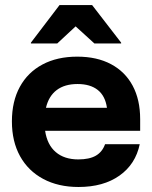

<svg xmlns="http://www.w3.org/2000/svg" viewBox="-20 -736 607 766"><path d="M293.3 10Q212.5 10 152.5 -22.1Q92.5 -54.2 60 -112.9Q27.5 -171.7 27.5 -251.7Q27.5 -331.7 59.2 -389.6Q90.8 -447.5 149.6 -478.8Q208.3 -510 288.3 -510Q366.7 -510 422.9 -480Q479.2 -450 509.2 -394.2Q539.2 -338.3 539.2 -260.8V-214.2H160Q168.3 -158.3 202.5 -129.2Q236.7 -100 292.5 -100Q336.7 -100 362.5 -115Q388.3 -130 399.2 -160.8H537.5Q520.8 -80.8 456.7 -35.4Q392.5 10 293.3 10ZM163.3 -305.8H406.7Q400 -353.3 370 -377.1Q340 -400.8 289.2 -400.8Q238.3 -400.8 206.2 -376.7Q174.2 -352.5 163.3 -305.8ZM103.3 -562.5V-565.8L217.5 -715.8H347.5L463.3 -565.8V-562.5H356.7L281.7 -630.8L208.3 -562.5Z"/></svg>

Font: Funnel Display Light
Style: Bold
Weight: 700
Version: Version 1.000